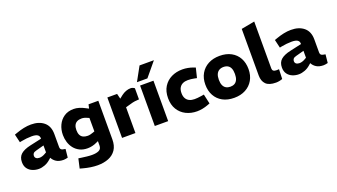

<svg xmlns="http://www.w3.org/2000/svg" viewBox="-76 -1433 4049 2304"><g transform="rotate(-20 1949.0 -280.5)"><path d="M187.6 8.5Q145.7 8.5 107.7 -6.8Q69.7 -22 45.7 -54.3Q21.7 -86.5 21.7 -136.5Q21.7 -202 62.5 -237.5Q103.2 -273 186.6 -291.5L333.7 -324V-326Q334.7 -358.1 311.6 -373.7Q288.5 -389.3 236.5 -389.3Q205 -389.3 172 -385.8Q139 -382.3 107.5 -376.3L81 -370.8L56.1 -476.4L88 -487.9Q137 -505.4 184 -515.4Q230.9 -525.3 277.3 -525.3Q379.2 -525.3 441.1 -473.7Q503 -422 503 -321.5V-158.2Q503 -132.6 516.2 -122.6Q529.5 -112.6 568.1 -107.6L557.2 -0.5Q542.7 3 528.3 5.5Q513.8 8 503.8 8Q446.4 8 411.5 -14.3Q376.5 -36.5 359.1 -71L337.1 -51.5Q303.6 -21.5 263.6 -6.5Q223.6 8.5 187.6 8.5ZM240.4 -114.7Q256.5 -114.7 275.5 -120.5Q294.6 -126.3 314.1 -137.9L333.7 -149.4V-237.7L229.7 -209.5Q202.6 -202.5 192.6 -189.7Q182.6 -176.9 182.6 -159.9Q182.6 -137.8 198.2 -126.3Q213.7 -114.7 240.4 -114.7Z M865.9 209Q824.4 209 777.5 202Q730.5 195 685.1 182.5L646.6 172L674 51L711.5 56.5Q744 61 778.7 65Q813.5 69 843.4 69Q899.1 69 932.1 52.7Q965.2 36.4 965.2 -7.8V-62.9L941.1 -51.9Q912.6 -37.9 881.8 -30.9Q851.1 -23.9 822.1 -23.9Q764.2 -23.9 721.7 -45.2Q679.2 -66.4 650.9 -102.1Q622.7 -137.9 608.9 -182.9Q595.2 -227.9 595.2 -274.4Q595.2 -342.8 621.6 -399.8Q648.1 -456.8 698.6 -491.1Q749.1 -525.3 821.6 -525.3Q855.1 -525.3 891.1 -514.6Q927.1 -503.8 958.1 -486.7L999 -465.7L1010.5 -516.4H1135.4V-24.2Q1135.4 56.7 1100.8 108.4Q1066.1 160.1 1005.2 184.5Q944.3 209 865.9 209ZM767.4 -274.9Q767.4 -235.8 780.3 -211.2Q793.1 -186.6 817.2 -175.6Q841.3 -164.5 873.9 -164.5Q888.9 -164.5 906 -168.3Q923 -172 939.1 -178L965.2 -187.1L964.7 -359L939.6 -369.6Q922.5 -377.7 905.9 -381.7Q889.4 -385.7 873.3 -385.7Q837.7 -385.7 813.9 -372.9Q790.1 -360.1 778.8 -335.5Q767.4 -310.9 767.4 -274.9Z M1250.7 0V-516.4H1375.2L1391.6 -449.9L1431.1 -481.4Q1459.1 -502.8 1489.6 -514.1Q1520.2 -525.3 1547.7 -525.3Q1560.2 -525.8 1573.4 -521.4Q1586.6 -516.9 1599.6 -507.4V-365.1Q1570.6 -364.1 1543.8 -360.3Q1517 -356.5 1484.5 -346.5L1421.5 -328.9V0Z M1668.7 0V-516.4H1839.5V0ZM1647.2 -567 1745.3 -745.5H1928.6L1780.6 -567Z M2207.9 8.5Q2131 8.5 2068.3 -22.7Q2005.6 -54 1968.9 -113.7Q1932.2 -173.4 1932.2 -258.4Q1932.2 -344.9 1969.4 -404.4Q2006.6 -463.9 2069.3 -494.6Q2132 -525.3 2209.9 -525.3Q2244.9 -525.3 2279.1 -518.8Q2313.3 -512.3 2344.8 -500.9L2371.3 -490.8L2340.9 -366.9L2308.9 -373.4Q2288.3 -377.9 2268.1 -379.9Q2247.8 -381.9 2226.8 -381.9Q2190.2 -381.9 2162.6 -368.6Q2135 -355.3 2119.7 -328.4Q2104.4 -301.5 2104.4 -260.4Q2104.4 -219.3 2120.2 -192.2Q2136 -165 2164.1 -152.2Q2192.2 -139.4 2228.3 -139.4Q2246.4 -139.4 2267.9 -141.2Q2289.4 -142.9 2317.4 -147.4L2350.8 -153L2378.3 -30L2349.8 -19Q2314.3 -5.5 2277.9 1.5Q2241.4 8.5 2207.9 8.5Z M2682.9 9Q2597.5 9 2536 -24.5Q2474.6 -58 2441.4 -118.2Q2408.2 -178.5 2408.2 -258.4Q2408.2 -338.9 2442.9 -398.9Q2477.6 -458.9 2540 -492.1Q2602.4 -525.3 2685.8 -525.3Q2770.7 -525.3 2832.2 -491.8Q2893.6 -458.3 2926.6 -398.1Q2959.5 -337.9 2959.5 -257.9Q2959.5 -178 2924.8 -117.7Q2890.1 -57.5 2827.9 -24.3Q2765.8 9 2682.9 9ZM2684.3 -132.5Q2716.5 -132.5 2739 -145.8Q2761.6 -159.1 2773.9 -187Q2786.2 -214.9 2786.2 -257.9Q2786.2 -302 2774.4 -329.6Q2762.6 -357.2 2739.8 -370.5Q2717 -383.9 2684.3 -383.9Q2652.7 -383.9 2629.4 -370.5Q2606 -357.2 2593.2 -329.6Q2580.4 -302 2580.4 -257.9Q2580.4 -214.9 2593 -187Q2605.6 -159.1 2628.9 -145.8Q2652.2 -132.5 2684.3 -132.5Z M3215.8 8.5Q3126 8.5 3086.9 -31.7Q3047.7 -71.9 3047.7 -142.2V-738L3218.5 -770V-169.7Q3218.5 -150.1 3231.2 -139.6Q3244 -129.1 3271.6 -129.1Q3278.1 -129.1 3286.1 -129.6Q3294.2 -130.1 3302.7 -130.6L3298.2 -7Q3279.7 0 3257.8 4.2Q3235.8 8.5 3215.8 8.5Z M3507.6 8.5Q3465.7 8.5 3427.7 -6.8Q3389.7 -22 3365.7 -54.3Q3341.7 -86.5 3341.7 -136.5Q3341.7 -202 3382.5 -237.5Q3423.2 -273 3506.6 -291.5L3653.7 -324V-326Q3654.7 -358.1 3631.6 -373.7Q3608.5 -389.3 3556.5 -389.3Q3525 -389.3 3492 -385.8Q3459 -382.3 3427.5 -376.3L3401 -370.8L3376.1 -476.4L3408 -487.9Q3457 -505.4 3504 -515.4Q3550.9 -525.3 3597.3 -525.3Q3699.2 -525.3 3761.1 -473.7Q3823 -422 3823 -321.5V-158.2Q3823 -132.6 3836.2 -122.6Q3849.5 -112.6 3888.1 -107.6L3877.2 -0.5Q3862.7 3 3848.3 5.5Q3833.8 8 3823.8 8Q3766.4 8 3731.5 -14.3Q3696.5 -36.5 3679.1 -71L3657.1 -51.5Q3623.6 -21.5 3583.6 -6.5Q3543.6 8.5 3507.6 8.5ZM3560.4 -114.7Q3576.5 -114.7 3595.5 -120.5Q3614.6 -126.3 3634.1 -137.9L3653.7 -149.4V-237.7L3549.7 -209.5Q3522.6 -202.5 3512.6 -189.7Q3502.6 -176.9 3502.6 -159.9Q3502.6 -137.8 3518.2 -126.3Q3533.7 -114.7 3560.4 -114.7Z"/></g></svg>

Font: REM Medium
Style: Regular
Weight: 500
Designer: Octavio Pardo
Foundry: Ashler Design
Version: Version 1.005;gftools[0.9.28]